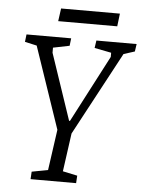

<svg xmlns="http://www.w3.org/2000/svg" viewBox="-55 -822 648 865"><g transform="rotate(5 269.5 -389.0)"><path d="M116 0 118 -34 191 -48 217 -232 91 -602 37 -614 41 -648H243L239 -614L165 -599V-576L266 -277H270L428 -580V-599L352 -614L357 -648H539L534 -614L484 -598L282 -221L258 -48L324 -34L322 0ZM178 -720 186 -778H452L445 -720Z"/></g></svg>

Font: Faustina Light Light
Style: Italic
Weight: 300
Italic angle: -8°
Version: Version 1.200